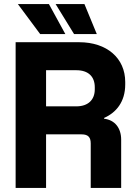

<svg xmlns="http://www.w3.org/2000/svg" viewBox="-20 -917 672 946"><path d="M68 -897 178 -749H302L221 -897ZM254 -897 345 -749H457L396 -897ZM370 -709H57V9H207V-255H382C416 -255 427 -239 427 -210V9H577V-229C577 -286 546 -326 493 -332V-336C552 -362 597 -415 597 -501V-513C597 -631 506 -709 370 -709ZM356 -393H207V-571H356C416 -571 447 -539 447 -487V-477C447 -425 414 -393 356 -393Z"/></svg>

Font: Kalas SG
Style: Bold
Weight: 700
Designer: Kalas
Foundry: Kalas
Version: Version 2.000;FEAKit 1.0